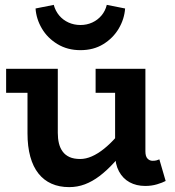

<svg xmlns="http://www.w3.org/2000/svg" viewBox="-20 -753 716 787"><path d="M263.5 14Q222.8 14 191.2 -0.1Q159.6 -14.1 137.7 -41.7Q115.7 -69.2 104.2 -110.8Q92.7 -152.3 92.7 -206.6V-471H216.9V-208.2Q216.9 -184.7 221.6 -165.4Q226.3 -146.1 236.9 -131.7Q247.4 -117.3 264.9 -109.3Q282.4 -101.3 308.8 -101.3Q331.9 -101.3 356.3 -112Q380.7 -122.6 406.2 -143Q431.7 -163.3 457.9 -193.1Q484.1 -222.9 510.6 -260.3V-162.8Q478 -119.6 447.8 -86.7Q417.6 -53.8 388 -31.4Q358.4 -9 327.8 2.5Q297.2 14 263.5 14ZM5.1 -372.5V-471H195.3V-372.5ZM575.3 9.2Q539 9.2 511.3 -5.9Q483.6 -21 467.7 -50.5Q451.8 -80 451.8 -122.2V-471H576V-132.9Q576 -111.8 584.7 -102.9Q593.3 -93.9 605.4 -93.9Q614.8 -93.9 621.4 -95.6Q628 -97.4 633.2 -99.8L659 -11.2Q646 -4.2 623.6 2.5Q601.3 9.2 575.3 9.2ZM371.9 -372.5V-471H559.9V-372.5ZM309.6 -547.4Q256.5 -547.4 215.6 -572.2Q174.8 -596.9 151.7 -636Q128.7 -675.1 125.7 -718.2L200.3 -733.1Q207 -708.3 222.6 -689.6Q238.3 -670.9 260.9 -660.7Q283.4 -650.5 309.9 -650.5Q335.8 -650.5 358.1 -660.7Q380.4 -670.9 396.1 -689.6Q411.8 -708.3 417.7 -733.1L492.8 -718.2Q489.8 -675.1 466.8 -636Q443.7 -596.9 403.7 -572.2Q363.8 -547.4 309.6 -547.4Z"/></svg>

Font: BioRhyme ExtraBold
Style: Regular
Weight: 800
Designer: Aoife Mooney
Foundry: Aoife Mooney Type
Version: Version 1.600;gftools[0.9.33]